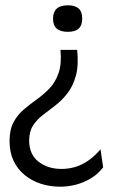

<svg xmlns="http://www.w3.org/2000/svg" viewBox="-20 -546 431 724"><path d="M271 -358Q277 -299 266 -260Q255 -221 234.5 -194.5Q214 -168 189.5 -149Q165 -130 142 -112.5Q119 -95 104.5 -72.5Q90 -50 90 -16Q90 36 125 63.5Q160 91 212 91Q238 91 262.5 84Q287 77 311.5 60.5Q336 44 359 17L369 85Q350 110 323.5 126Q297 142 267.5 150Q238 158 207 158Q169 158 134.5 147Q100 136 73 114Q46 92 31 60Q16 28 16 -14Q16 -57 31 -85Q46 -113 69.5 -133Q93 -153 119 -171.5Q145 -190 167 -213Q189 -236 201 -271Q213 -306 208 -358ZM236 -526Q263 -526 276.5 -514Q290 -502 290 -476Q290 -450 276.5 -438Q263 -426 236 -426Q208 -426 194 -438Q180 -450 180 -476Q180 -526 236 -526Z"/></svg>

Font: Bricolage Grotesque Light
Style: Regular
Weight: 300
Designer: Mathieu Triay
Foundry: Atelier Triay
Version: Version 1.000;gftools[0.9.30]